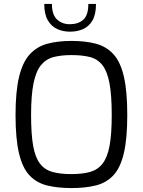

<svg xmlns="http://www.w3.org/2000/svg" viewBox="-20 -950 726 976"><path d="M343 6Q272 6 218.5 -7.5Q165 -21 129.5 -59Q94 -97 76.5 -171Q59 -245 59 -365Q59 -485 77 -559.5Q95 -634 131 -673.5Q167 -713 220 -727.5Q273 -742 343 -742Q415 -742 468.5 -727.5Q522 -713 557.5 -673.5Q593 -634 610 -559.5Q627 -485 627 -365Q627 -245 609.5 -171Q592 -97 556.5 -59Q521 -21 468 -7.5Q415 6 343 6ZM343 -65Q399 -65 438 -76Q477 -87 501.5 -118.5Q526 -150 537 -209Q548 -268 548 -365Q548 -466 536.5 -527Q525 -588 500.5 -619Q476 -650 437.5 -660Q399 -670 343 -670Q291 -670 252.5 -660Q214 -650 188.5 -619Q163 -588 150.5 -527Q138 -466 138 -365Q138 -268 148.5 -209Q159 -150 183 -118.5Q207 -87 246.5 -76Q286 -65 343 -65ZM336 -789Q300 -789 270.5 -802.5Q241 -816 223 -847Q205 -878 205 -930H244Q244 -873 271.5 -849.5Q299 -826 336 -827Q377 -827 403 -849.5Q429 -872 429 -930H468Q468 -877 450 -846Q432 -815 402 -802Q372 -789 336 -789Z"/></svg>

Font: Exo Thin
Style: Regular
Weight: 400
Version: Version 2.000